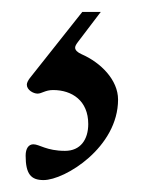

<svg xmlns="http://www.w3.org/2000/svg" viewBox="-20 -28 240 322"><path d="M53 274C89 274 178 219 178 139C178 106 149 77 117 63C110 60 106 56 106 52C106 49 108 46 111 42L149 -8H118L30 103C27 107 25 111 25 114C25 123 36 129 43 129C50 129 56 123 69 123C101 123 128 141 128 180C128 206 115 225 89 225C58 225 46 214 36 214C28 214 23 221 23 233C23 264 32 274 53 274Z"/></svg>

Font: EB Garamond
Style: Regular
Weight: 400
Designer: Georg Duffner and Octavio Pardo
Foundry: Georg Duffner
Version: Version 1.000;PS 001.000;hotconv 1.0.88;makeotf.lib2.5.64775